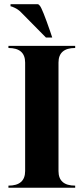

<svg xmlns="http://www.w3.org/2000/svg" viewBox="-20 -879 392 899"><path d="M224.6 -703.1H195.3L78.6 -821.3Q65.9 -834.5 49.3 -842.3Q34.2 -849.6 29.3 -849.6V-859.4H156.2Q161.1 -859.4 167 -851.6Q178.7 -836.9 214.8 -732.4ZM19.5 -664.1H332V-654.3Q253.9 -654.3 253.9 -585.9V-78.1Q253.9 -9.8 332 -9.8V0H19.5V-9.8Q97.7 -9.8 97.7 -78.1V-585.9Q97.7 -654.3 19.5 -654.3Z"/></svg>

Font: spinweradC
Style: Bold
Weight: 700
Width: 7
Version: Version 0.3